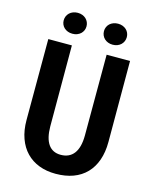

<svg xmlns="http://www.w3.org/2000/svg" viewBox="-132 -983 863 1079"><g transform="rotate(15 300.0 -443.0)"><path d="M537.6 -710.9 538.1 -239.7Q538.1 -180.2 521.7 -133.8Q505.4 -87.4 474.4 -55.4Q443.4 -23.4 398.7 -6.8Q354 9.8 296.9 9.8Q243.2 9.8 200 -6.8Q156.7 -23.4 126 -55.2Q95.2 -86.9 78.4 -133.5Q61.5 -180.2 61.5 -239.7L62 -710.9H199.2L199.7 -239.7Q200.2 -170.9 224.9 -135.7Q249.5 -100.6 296.9 -100.6Q347.2 -100.6 373.8 -135.7Q400.4 -170.9 400.9 -239.7L401.4 -710.9ZM118.2 -835.4Q118.2 -848.1 123 -859.4Q127.9 -870.6 136.7 -878.9Q145.5 -887.2 157.7 -891.8Q169.9 -896.5 184.6 -896.5Q199.2 -896.5 211.4 -891.8Q223.6 -887.2 232.4 -878.9Q241.2 -870.6 246.1 -859.4Q251 -848.1 251 -835.4Q251 -822.8 246.1 -811.5Q241.2 -800.3 232.4 -792.2Q223.6 -784.2 211.4 -779.5Q199.2 -774.9 184.6 -774.9Q169.9 -774.9 157.7 -779.5Q145.5 -784.2 136.7 -792.2Q127.9 -800.3 123 -811.5Q118.2 -822.8 118.2 -835.4ZM352.5 -835.4Q352.5 -848.1 357.4 -859.4Q362.3 -870.6 371.1 -878.7Q379.9 -886.7 392.1 -891.4Q404.3 -896 418.9 -896Q433.6 -896 445.8 -891.4Q458 -886.7 466.8 -878.7Q475.6 -870.6 480.5 -859.4Q485.4 -848.1 485.4 -835.4Q485.4 -822.3 480.5 -811Q475.6 -799.8 466.8 -791.5Q458 -783.2 445.8 -778.6Q433.6 -773.9 418.9 -773.9Q404.3 -773.9 392.1 -778.6Q379.9 -783.2 371.1 -791.5Q362.3 -799.8 357.4 -811Q352.5 -822.3 352.5 -835.4Z"/></g></svg>

Font: Roboto Mono
Style: Bold
Weight: 700
Designer: Google
Version: Version 2.000985; 2015; ttfautohint (v1.3)